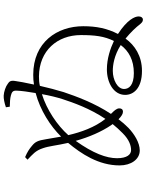

<svg xmlns="http://www.w3.org/2000/svg" viewBox="103 -907 794 1040"><g transform="rotate(-90 500.0 -387.0)"><path d="M510 -557C503 -517 493 -476 483 -445C464 -387 433 -298 376 -213C330 -271 304 -345 288 -414C341 -474 426 -531 510 -557ZM169 -648 155 -635C184 -607 204 -592 217 -552C229 -519 232 -476 246 -415C188 -345 124 -251 124 -136C124 -74 157 -27 205 -27C247 -27 293 -56 327 -88C344 -105 360 -123 374 -142C389 -127 403 -118 414 -118C428 -118 433 -126 433 -138C433 -153 419 -167 403 -183C462 -272 498 -371 521 -439C533 -478 545 -524 555 -568C572 -572 589 -573 606 -573C746 -572 830 -473 830 -346C830 -271 824 -219 798 -167C758 -186 703 -205 644 -205C573 -205 506 -169 506 -106C506 -62 540 -15 636 -15C717 -15 775 -54 811 -104C844 -77 871 -49 890 -24C899 -14 904 -10 914 -10C924 -10 931 -19 931 -33C931 -54 913 -95 836 -145C866 -203 878 -262 878 -333C878 -475 791 -604 615 -604C597 -604 579 -603 562 -600C572 -645 579 -684 581 -700C586 -727 578 -734 566 -742C552 -753 523 -763 502 -764C487 -765 462 -760 439 -752L442 -731C465 -731 488 -729 503 -725C522 -720 530 -714 529 -694C528 -668 523 -631 516 -591C422 -566 337 -511 280 -453L266 -534C259 -579 252 -593 230 -611C212 -626 197 -636 169 -648ZM776 -130C744 -87 695 -59 624 -59C559 -59 538 -85 538 -112C538 -148 588 -173 636 -173C667 -173 719 -166 776 -130ZM348 -174C333 -155 316 -137 298 -119C263 -84 231 -74 207 -74C183 -74 163 -96 163 -150C163 -208 190 -280 257 -374C277 -303 306 -234 344 -179Z"/></g></svg>

Font: Noto Serif CJK HK ExtraLight
Style: Regular
Weight: 200
Designer: Ryoko NISHIZUKA 西塚涼子 (kana & ideographs); Frank Grießhammer (Latin, Greek & Cyrillic); Wenlong ZHANG 张文龙 (bopomofo); San
Foundry: Adobe
Version: Version 2.001;hotconv 1.1.0;makeotfexe 2.6.0